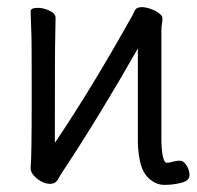

<svg xmlns="http://www.w3.org/2000/svg" viewBox="-20 -503 552 539"><path d="M433 -115Q433 -84 437 -65Q441 -46 448 -46Q455 -46 465 -49Q475 -52 485 -52Q495 -52 503.5 -39Q512 -26 512 -11Q512 4 489.5 10Q467 16 441.5 16Q416 16 395 -5Q369 -30 367 -104V-367Q259 -177 159 -26Q150 -13 143 0Q136 13 121 13Q102 13 84 -1.5Q66 -16 66 -31Q69 -61 69 -225Q69 -374 68.5 -395Q68 -416 67 -438.5Q66 -461 66 -471Q66 -481 86 -481Q102 -481 119 -473Q136 -465 136 -453L135 -394Q134 -376 134 -102Q236 -253 349 -455Q351 -457 358 -473Q363 -483 378 -483Q388 -483 401.5 -478.5Q415 -474 425.5 -466.5Q436 -459 436 -452Q436 -442 434.5 -435.5Q433 -429 433 -415Z"/></svg>

Font: Moon Stars Kai HW
Style: Regular
Weight: 400
Designer: GuiWonder
Version: Version 1.101